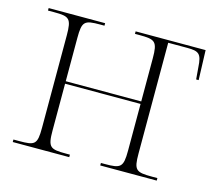

<svg xmlns="http://www.w3.org/2000/svg" viewBox="-82 -639 843 742"><g transform="rotate(15 339.0 -268.0)"><path d="M26 0H252V-10H237C173 -10 163 -15 163 -83V-270H465V-83C465 -16 455 -10 392 -10H376V0H602V-10H581C516 -10 507 -16 507 -83V-526H583C630 -526 641 -518 644 -465L648 -417H658L654 -536H374V-526H392C455 -526 465 -520 465 -452V-280H163V-453C163 -520 172 -526 235 -526H252V-536H26V-526H51C111 -526 121 -520 121 -452V-83C121 -15 112 -10 49 -10H26Z"/></g></svg>

Font: Noto Serif Display SemiCondensed ExtraLight
Style: Regular
Weight: 200
Width: 4
Designer: Monotype Design Team
Foundry: Monotype Imaging Inc.
Version: Version 2.009